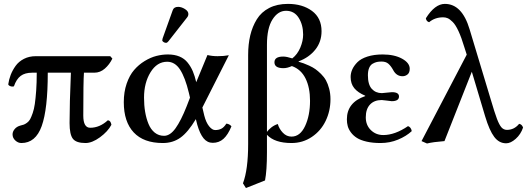

<svg xmlns="http://www.w3.org/2000/svg" viewBox="-20 -718 2688 977"><path d="M541 -432.1 551.8 -419.9Q537.1 -389.6 513.4 -368.9Q489.7 -348.1 460 -348.1H407.2Q403.8 -306.2 403.8 -129.9Q403.8 -67.9 439 -67.9Q487.3 -67.9 528.8 -106Q543.5 -104.5 546.9 -83Q528.8 -48.8 488.8 -19.5Q448.7 9.8 415 9.8Q367.7 9.8 350.8 -12Q334 -33.7 334 -91.8Q334 -190.4 340.8 -348.1H223.1Q223.1 -162.1 192.1 -76.2Q161.1 9.8 88.9 9.8Q71.8 9.8 57.9 -3.2Q43.9 -16.1 43.9 -34.2Q43.9 -48.3 54.7 -61.3Q65.4 -74.2 84 -79.1Q94.7 -81.5 101.3 -84Q107.9 -86.4 117.7 -93.5Q127.4 -100.6 133.3 -111.3Q139.2 -122.1 146.2 -142.1Q153.3 -162.1 157.2 -189.2Q161.1 -216.3 164.1 -256.6Q167 -296.9 167 -348.1H144Q106.9 -348.1 85.2 -331.8Q63.5 -315.4 50.8 -278.8Q42.5 -275.9 32.7 -279.5Q22.9 -283.2 22 -289.1Q25.4 -313.5 34.4 -336.9Q43.5 -360.4 59.3 -382.6Q75.2 -404.8 101.8 -418.5Q128.4 -432.1 162.1 -432.1Z M712.9 -221.2Q712.9 -182.6 718.5 -149.2Q724.1 -115.7 735.6 -87.6Q747.1 -59.6 767.3 -43.2Q787.6 -26.9 814.9 -26.9Q845.7 -26.9 873.3 -65.4Q900.9 -104 929.7 -176.8L946.8 -221.2L940.9 -246.1Q922.4 -323.2 896.5 -363.5Q870.6 -403.8 830.6 -403.8Q778.8 -403.8 745.8 -350.1Q712.9 -296.4 712.9 -221.2ZM609.9 -198.2Q609.9 -250 624.5 -292.5Q639.2 -335 662.4 -361.8Q685.5 -388.7 715.8 -407.2Q746.1 -425.8 775.6 -433.3Q805.2 -440.9 834.5 -440.9Q868.2 -440.9 893.3 -430.4Q918.5 -419.9 934.8 -399.4Q951.2 -378.9 961.2 -355.2Q971.2 -331.5 978.5 -299.8L1035.6 -438Q1059.6 -432.1 1086.9 -432.1Q1119.6 -432.1 1144.5 -437L1009.8 -170.9L1019.5 -129.9Q1028.3 -95.2 1043.9 -75.7Q1059.6 -56.2 1074.7 -56.2Q1092.8 -56.2 1106.2 -63Q1119.6 -69.8 1131.8 -88.9Q1147.9 -87.4 1157.7 -75.2Q1140.1 -32.2 1117.4 -11.7Q1094.7 8.8 1062.5 8.8Q1034.7 8.8 1015.9 -14.2Q997.1 -37.1 983.9 -83L976.6 -111.8Q936.5 -44.9 898.2 -17.6Q859.9 9.8 808.6 9.8Q710.9 9.8 660.4 -44.2Q609.9 -98.1 609.9 -198.2ZM886.7 -683.1Q903.3 -683.1 920.9 -672.1Q938.5 -661.1 938.5 -647Q938.5 -637.2 932.6 -629.9L836.9 -507.8Q831.1 -500 824.7 -500Q818.4 -500 812 -504.2Q805.7 -508.3 805.7 -513.2Q805.7 -517.1 807.6 -522.9L858.9 -666Q864.7 -683.1 886.7 -683.1Z M1338.4 -490.2V-46.9Q1345.7 -57.6 1360.8 -69.6Q1376 -81.5 1393.6 -86.9Q1400.4 -62.5 1419.2 -42.7Q1438 -22.9 1463.4 -22.9Q1507.3 -22.9 1532.5 -76.7Q1557.6 -130.4 1557.6 -205.1Q1557.6 -272.5 1534.7 -318.8Q1511.7 -365.2 1465.3 -381.8Q1441.9 -371.1 1422.4 -371.1Q1376.5 -371.1 1376.5 -400.9Q1376.5 -430.2 1421.4 -430.2Q1438.5 -430.2 1467.3 -420.9Q1493.7 -441.4 1508.1 -475.6Q1522.5 -509.8 1522.5 -542Q1522.5 -591.3 1500 -627.2Q1477.5 -663.1 1435.5 -663.1Q1394.5 -663.1 1366.5 -618.9Q1338.4 -574.7 1338.4 -490.2ZM1231.4 238.8 1216.3 214.8Q1242.7 145 1242.7 15.1V-438Q1242.7 -492.7 1253.4 -537.8Q1264.2 -583 1286.9 -619.9Q1309.6 -656.7 1349.9 -677.5Q1390.1 -698.2 1445.3 -698.2Q1519 -698.2 1567.6 -662.4Q1616.2 -626.5 1616.2 -559.1Q1616.2 -504.9 1584.2 -465.1Q1552.2 -425.3 1499.5 -405.8V-403.8Q1514.2 -399.4 1524.9 -395.8Q1535.6 -392.1 1553.7 -383.8Q1571.8 -375.5 1585 -366.2Q1598.1 -356.9 1613.5 -341.8Q1628.9 -326.7 1638.7 -309.1Q1648.4 -291.5 1655 -266.6Q1661.6 -241.7 1661.6 -212.9Q1661.6 -153.8 1637.2 -103Q1612.8 -52.2 1566.7 -21.2Q1520.5 9.8 1463.4 9.8Q1377.4 9.8 1338.4 -32.2V57.1Q1338.4 150.4 1328.6 200.2Z M1745.1 -110.8Q1745.1 -196.8 1838.4 -229V-231Q1801.3 -246.6 1782.7 -269.3Q1764.2 -292 1764.2 -326.2Q1764.2 -346.2 1772.7 -365Q1781.2 -383.8 1798.8 -401.6Q1816.4 -419.4 1849.9 -430.2Q1883.3 -440.9 1927.2 -440.9Q1986.8 -440.9 2025.9 -419.4Q2064.9 -397.9 2064.9 -368.2Q2064.9 -348.1 2053.7 -339.1Q2042.5 -330.1 2028.3 -330.1Q1996.6 -330.1 1980 -362.8Q1968.8 -382.8 1956.1 -393.8Q1943.4 -404.8 1921.4 -404.8Q1908.2 -404.8 1897.9 -402.6Q1887.7 -400.4 1876.2 -393.8Q1864.7 -387.2 1858.4 -372.3Q1852.1 -357.4 1852.1 -335Q1852.1 -287.6 1871.8 -265.9Q1891.6 -244.1 1923.3 -244.1Q1925.8 -244.1 1948.5 -246.6Q1971.2 -249 1974.1 -249Q2010.3 -249 2010.3 -227.1Q2010.3 -203.1 1973.1 -203.1Q1969.7 -203.1 1949 -206.1Q1928.2 -209 1922.4 -209Q1884.3 -209 1862.8 -186Q1841.3 -163.1 1841.3 -121.1Q1841.3 -81.1 1867.2 -55.9Q1893.1 -30.8 1930.2 -30.8Q1989.7 -30.8 2056.2 -76.2Q2071.8 -70.8 2075.2 -50.8Q2047.4 -24.9 2005.6 -7.6Q1963.9 9.8 1916 9.8Q1876.5 9.8 1845.7 2.7Q1814.9 -4.4 1796.4 -16.1Q1777.8 -27.8 1765.9 -43.9Q1753.9 -60.1 1749.5 -76.2Q1745.1 -92.3 1745.1 -110.8Z M2641.6 -68.8Q2629.9 -34.2 2604.2 -11.5Q2578.6 11.2 2555.7 11.2Q2519.5 11.2 2494.9 -21.5Q2470.2 -54.2 2448.7 -126L2380.9 -353L2241.7 0Q2184.1 4.4 2152.8 12.2L2125 0L2355 -439.9L2342.8 -478Q2328.1 -527.3 2313 -559.8Q2297.9 -592.3 2283.4 -606.4Q2269 -620.6 2258.3 -625.2Q2247.6 -629.9 2234.9 -629.9Q2192.9 -629.9 2163.6 -605Q2149.4 -608.9 2147 -625Q2192.9 -698.2 2243.7 -698.2Q2331.1 -698.2 2369.6 -568.8L2476.6 -213.9Q2497.1 -144 2508.8 -113.3Q2520.5 -82.5 2531.7 -69.8Q2543 -57.1 2559.6 -57.1Q2596.7 -57.1 2621.6 -87.9Q2636.2 -85.4 2641.6 -68.8Z"/></svg>

Font: Common Serif Medium
Style: Regular
Weight: 500
Designer: Philipp H. Poll, Khaled Hosny
Foundry: Stefan Peev, Context Ltd.
Version: Version 1.026